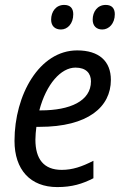

<svg xmlns="http://www.w3.org/2000/svg" viewBox="-20 -751 496 781"><path d="M396 -631C423 -631 447 -655 447 -693C447 -717 435 -731 410 -731C376 -731 357 -703 357 -671C357 -645 373 -631 396 -631ZM228 -631C255 -631 278 -655 278 -693C278 -717 266 -731 241 -731C207 -731 188 -703 188 -671C188 -645 204 -631 228 -631ZM213 10C273 10 315 -3 360 -26V-97C313 -73 275 -60 231 -60C158 -60 124 -104 124 -183C124 -200 126 -219 128 -235H141C338 -235 431 -316 431 -426C431 -502 383 -546 294 -546C140 -546 39 -365 39 -178C39 -61 103 10 213 10ZM146 -302H140C168 -409 228 -476 287 -476C330 -476 350 -453 350 -420C350 -340 265 -302 146 -302Z"/></svg>

Font: Noto Sans SemiCondensed
Style: Italic
Weight: 400
Width: 4
Italic angle: -12°
Designer: Monotype Design Team
Foundry: Monotype Imaging Inc.
Version: Version 2.013